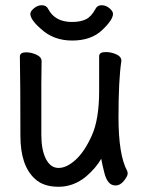

<svg xmlns="http://www.w3.org/2000/svg" viewBox="-20 -690 540 734"><path d="M114 -6Q58 -56 58 -171Q58 -368 56 -474Q56 -490 80 -490Q99 -490 119 -481Q139 -472 139 -456L138 -368V-175Q138 -117 155.5 -82.5Q173 -48 204 -48Q235 -48 269.5 -79.5Q304 -111 331.5 -173Q359 -235 359 -342V-475Q359 -491 384 -491Q404 -491 423 -483Q444 -474 444 -458Q444 -458 444 -457Q433 -385 433 -241.5Q433 -98 466 -37Q468 -34 468 -25.5Q468 -17 454 1Q440 19 421 19Q391 19 379 -29Q371 -60 367 -83Q347 -48 310 -16Q262 24 204 24Q146 24 114 -6ZM136 -580Q96 -615 96 -637Q96 -647 110 -658.5Q124 -670 140 -670Q157 -670 164 -656Q190 -606 255 -606Q287 -606 308 -616Q329 -626 345 -656Q352 -670 368.5 -670Q385 -670 398.5 -658.5Q412 -647 412 -637Q412 -614 370 -574.5Q328 -535 256 -535Q184 -535 136 -580Z"/></svg>

Font: Moon Stars Kai HW
Style: Bold
Weight: 700
Designer: GuiWonder
Version: Version 1.101